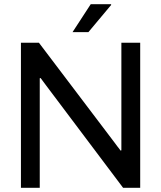

<svg xmlns="http://www.w3.org/2000/svg" viewBox="-20 -888 762 908"><path d="M79 0V-686H164L526 -208Q530 -202 534 -197Q538 -192 542 -187Q546 -182 550 -176L554 -177Q554 -185 554 -192.5Q554 -200 554 -208Q554 -216 554 -224V-686H643V0H562L198 -484Q191 -493 185 -501.5Q179 -510 172 -519L168 -518Q168 -510 168 -502Q168 -494 168 -486.5Q168 -479 168 -471V0ZM323 -736 409 -868H505L506 -865L398 -736Z"/></svg>

Font: Archivo VF Beta
Style: Regular
Weight: 400
Designer: Hector Gatti
Foundry: Omnibus-Type
Version: Version 1.002